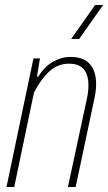

<svg xmlns="http://www.w3.org/2000/svg" viewBox="-20 -749 433 769"><path d="M6 0 114 -515H140L128 -442H133Q158 -482 192 -501.5Q226 -521 262 -521Q308 -521 332.5 -499.5Q357 -478 363 -440Q369 -402 358 -354L283 0H252L329 -358Q337 -397 333 -428Q329 -459 310.5 -476.5Q292 -494 257 -494Q211 -494 177 -462.5Q143 -431 116 -378L37 0ZM265 -593 361 -729H393L297 -593Z"/></svg>

Font: Hubot Sans Condensed ExtraLight
Style: Italic
Weight: 200
Width: 3
Italic angle: -12.0243°
Designer: Deni Anggara
Foundry: GitHub, Inc., Subsidiary of Microsoft Corporation
Version: Version 2.000